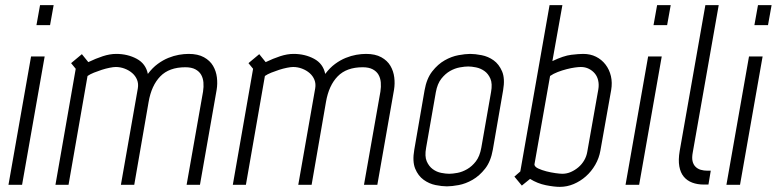

<svg xmlns="http://www.w3.org/2000/svg" viewBox="-20 -720 3026 748"><path d="M136 -700H189L175 -622H122ZM101 -500H154L66 0H13Z M517 -376Q520 -394 514 -409Q508 -424 495.5 -435Q483 -446 466 -452.5Q449 -459 431 -459Q422 -459 407 -456Q392 -453 376.5 -448Q361 -443 346 -437Q331 -431 321 -424L247 0H196L275 -452L257 -474L299 -509L324 -478Q353 -492 380.5 -501Q408 -510 433 -510Q477 -510 512.5 -491Q548 -472 556 -432Q574 -456 594.5 -471Q615 -486 636 -494.5Q657 -503 677 -506.5Q697 -510 715 -510Q751 -510 774.5 -497Q798 -484 810 -463.5Q822 -443 825 -418.5Q828 -394 824 -370L759 0H707L771 -363Q774 -382 772.5 -399Q771 -416 763.5 -429Q756 -442 741 -450Q726 -458 702 -458Q639 -458 604.5 -422.5Q570 -387 559 -323L503 0H451Z M1208 -376Q1211 -394 1205 -409Q1199 -424 1186.5 -435Q1174 -446 1157 -452.5Q1140 -459 1122 -459Q1113 -459 1098 -456Q1083 -453 1067.5 -448Q1052 -443 1037 -437Q1022 -431 1012 -424L938 0H887L966 -452L948 -474L990 -509L1015 -478Q1044 -492 1071.5 -501Q1099 -510 1124 -510Q1168 -510 1203.5 -491Q1239 -472 1247 -432Q1265 -456 1285.5 -471Q1306 -486 1327 -494.5Q1348 -503 1368 -506.5Q1388 -510 1406 -510Q1442 -510 1465.5 -497Q1489 -484 1501 -463.5Q1513 -443 1516 -418.5Q1519 -394 1515 -370L1450 0H1398L1462 -363Q1465 -382 1463.5 -399Q1462 -416 1454.5 -429Q1447 -442 1432 -450Q1417 -458 1393 -458Q1330 -458 1295.5 -422.5Q1261 -387 1250 -323L1194 0H1142Z M1855 -144 1893 -361Q1899 -394 1890.5 -413.5Q1882 -433 1867 -443.5Q1852 -454 1834.5 -457.5Q1817 -461 1804 -461Q1791 -461 1771.5 -457.5Q1752 -454 1733.5 -443.5Q1715 -433 1699.5 -413.5Q1684 -394 1678 -361L1640 -144Q1634 -111 1642.5 -91.5Q1651 -72 1666 -61Q1681 -50 1699 -46.5Q1717 -43 1730 -43Q1743 -43 1762 -46.5Q1781 -50 1800 -61Q1819 -72 1834 -91.5Q1849 -111 1855 -144ZM1900 -137Q1892 -91 1870 -63Q1848 -35 1821 -19.5Q1794 -4 1767 1Q1740 6 1721 6Q1702 6 1677 1Q1652 -4 1630.5 -19.5Q1609 -35 1597.5 -63Q1586 -91 1594 -137L1634 -368Q1642 -414 1664 -442Q1686 -470 1712.5 -485Q1739 -500 1766 -505Q1793 -510 1812 -510Q1831 -510 1856.5 -505Q1882 -500 1903 -485Q1924 -470 1936 -442Q1948 -414 1940 -368Z M2062 -79Q2063 -70 2077 -63.5Q2091 -57 2108.5 -52.5Q2126 -48 2144 -45.5Q2162 -43 2171 -43Q2188 -43 2204 -50Q2220 -57 2233.5 -68.5Q2247 -80 2256 -95.5Q2265 -111 2268 -129L2311 -372Q2314 -390 2310.5 -406Q2307 -422 2297.5 -433.5Q2288 -445 2274 -452Q2260 -459 2243 -459Q2234 -459 2219.5 -457Q2205 -455 2187.5 -450.5Q2170 -446 2153 -439.5Q2136 -433 2123 -424ZM2132 -482Q2176 -503 2205.5 -506.5Q2235 -510 2252 -510Q2280 -510 2302 -499Q2324 -488 2339 -468.5Q2354 -449 2360 -423.5Q2366 -398 2361 -369L2319 -133Q2314 -104 2299 -78Q2284 -52 2262.5 -33Q2241 -14 2215 -3Q2189 8 2161 8Q2139 8 2106.5 1.5Q2074 -5 2045 -23L2013 3L1984 -32L2007 -52L2121 -700H2171Z M2540 -700H2593L2579 -622H2526ZM2505 -500H2558L2470 0H2417Z M2728 -700H2780L2679 -127Q2675 -106 2678 -92.5Q2681 -79 2689.5 -70.5Q2698 -62 2710 -58.5Q2722 -55 2736 -55H2749L2740 -1H2722Q2697 -1 2677 -8.5Q2657 -16 2644 -31.5Q2631 -47 2626.5 -72Q2622 -97 2628 -132Z M2933 -700H2986L2972 -622H2919ZM2898 -500H2951L2863 0H2810Z"/></svg>

Font: Marvel
Style: Italic
Weight: 400
Italic angle: -12°
Designer: Carolina Trebol
Foundry: Carolina Trebol
Version: Version 1.001